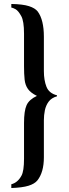

<svg xmlns="http://www.w3.org/2000/svg" viewBox="-20 -731 346 967"><path d="M101 68V-111Q101 -173 114 -201.5Q127 -230 166 -248Q135 -263 121 -282.5Q107 -302 104 -330Q101 -358 101 -398V-561Q101 -625 87 -650Q72 -677 58.5 -684.5Q45 -692 37 -693V-711Q95 -710 126 -700Q157 -690 170 -673Q201 -631 201 -546V-373Q201 -327 214 -294Q227 -261 267 -251V-246Q239 -238 225 -219Q211 -200 206 -175.5Q201 -151 201 -126V61Q201 137 168 178Q154 195 123.5 204.5Q93 214 37 216V197Q69 189 88 154Q101 131 101 68Z"/></svg>

Font: Libertinus Serif SemiBold
Style: Regular
Weight: 600
Designer: Philipp H. Poll, Khaled Hosny
Foundry: Caleb Maclennan
Version: Version 7.051;RELEASE